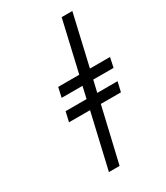

<svg xmlns="http://www.w3.org/2000/svg" viewBox="-177 -776 735 852"><g transform="rotate(-30 191.0 -350.0)"><path d="M187 -279.8H79.1L90.8 -330.1H198.2L211.9 -390.1H105L116.2 -439.9H224.1L284.2 -700.2H338.9L278.8 -439.9H381.8L371.1 -390.1H267.1L252.9 -330.1H356.9L345.2 -279.8H242.2L176.8 0H122.1Z"/></g></svg>

Font: Pfennig
Style: Italic
Weight: 500
Italic angle: -13°
Version: Version 20120410 ; ttfautohint (v0.8)